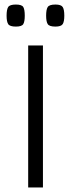

<svg xmlns="http://www.w3.org/2000/svg" viewBox="-20 -825 313 845"><path d="M104 -625H169V0H104ZM224 -708Q197 -708 190 -719Q183 -730 183 -756Q183 -783 190 -794Q197 -805 224 -805Q249 -805 256 -794Q263 -783 263 -756Q263 -730 256 -719Q249 -708 224 -708ZM50 -708Q23 -708 16 -719Q9 -730 9 -756Q9 -783 16 -794Q23 -805 50 -805Q76 -805 82.5 -794Q89 -783 89 -756Q89 -730 82.5 -719Q76 -708 50 -708Z"/></svg>

Font: Changa ExtraLight ExtraLight
Style: Regular
Weight: 250
Version: Version 3.002; ttfautohint (v1.8.2)